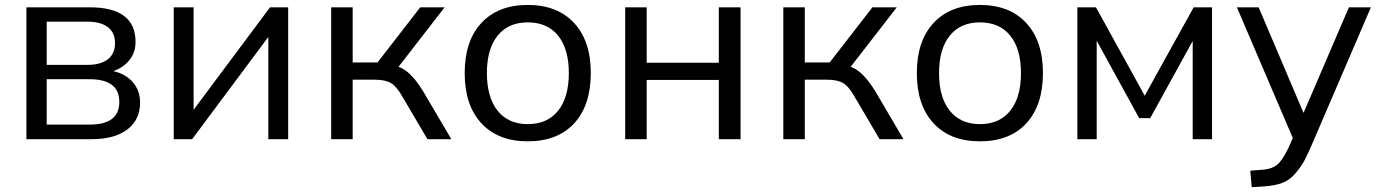

<svg xmlns="http://www.w3.org/2000/svg" viewBox="-20 -569 5638 785"><path d="M87.9 0V-539.1H346.7Q534.2 -539.1 534.2 -397.5Q534.2 -355.5 509.8 -324.2Q485.4 -293 443.4 -278.3Q494.1 -266.6 523.4 -232.4Q552.7 -198.2 552.7 -149.4Q552.7 -79.1 500.5 -39.6Q448.2 0 355.5 0ZM170.9 -59.6H346.7Q467.8 -59.6 467.8 -152.3Q467.8 -245.1 346.7 -245.1H170.9ZM170.9 -303.7H336.9Q391.6 -303.7 420.9 -326.7Q450.2 -349.6 450.2 -392.6Q450.2 -435.5 420.9 -458Q391.6 -480.5 336.9 -480.5H170.9Z M690.4 0V-539.1H771.5V-120.1L1084 -539.1H1158.2V0H1077.1V-418L765.6 0Z M1334 0V-539.1H1421.9V-313.5H1523.4L1698.2 -539.1H1797.9L1609.4 -295.9Q1659.2 -279.3 1710.9 -194.3L1825.2 0H1727.5L1627 -170.9Q1602.5 -214.8 1579.1 -229Q1555.7 -243.2 1511.7 -243.2H1421.9V0Z M2137.7 8.8Q2016.6 8.8 1948.2 -64.9Q1879.9 -138.7 1879.9 -270.5Q1879.9 -401.4 1948.2 -475.1Q2016.6 -548.8 2137.7 -548.8Q2258.8 -548.8 2327.1 -475.1Q2395.5 -401.4 2395.5 -270.5Q2395.5 -138.7 2327.6 -64.9Q2259.8 8.8 2137.7 8.8ZM1970.7 -270.5Q1970.7 -170.9 2014.6 -116.2Q2058.6 -61.5 2137.7 -61.5Q2217.8 -61.5 2261.7 -116.2Q2305.7 -170.9 2305.7 -270.5Q2305.7 -369.1 2261.7 -423.3Q2217.8 -477.5 2137.7 -477.5Q2058.6 -477.5 2014.6 -423.3Q1970.7 -369.1 1970.7 -270.5Z M2536.1 0V-539.1H2624V-312.5H2918.9V-539.1H3007.8V0H2918.9V-242.2H2624V0Z M3182.6 0V-539.1H3270.5V-313.5H3372.1L3546.9 -539.1H3646.5L3458 -295.9Q3507.8 -279.3 3559.6 -194.3L3673.8 0H3576.2L3475.6 -170.9Q3451.2 -214.8 3427.7 -229Q3404.3 -243.2 3360.4 -243.2H3270.5V0Z M3986.3 8.8Q3865.2 8.8 3796.9 -64.9Q3728.5 -138.7 3728.5 -270.5Q3728.5 -401.4 3796.9 -475.1Q3865.2 -548.8 3986.3 -548.8Q4107.4 -548.8 4175.8 -475.1Q4244.1 -401.4 4244.1 -270.5Q4244.1 -138.7 4176.3 -64.9Q4108.4 8.8 3986.3 8.8ZM3819.3 -270.5Q3819.3 -170.9 3863.3 -116.2Q3907.2 -61.5 3986.3 -61.5Q4066.4 -61.5 4110.4 -116.2Q4154.3 -170.9 4154.3 -270.5Q4154.3 -369.1 4110.4 -423.3Q4066.4 -477.5 3986.3 -477.5Q3907.2 -477.5 3863.3 -423.3Q3819.3 -369.1 3819.3 -270.5Z M4384.8 0V-539.1H4460.9L4660.2 -177.7L4860.4 -539.1H4935.5V0H4856.4V-401.4L4682.6 -85.9H4637.7L4463.9 -402.3V0Z M5495.1 -539.1H5585L5351.6 3.9Q5328.1 58.6 5314.9 84Q5301.8 109.4 5277.8 138.2Q5253.9 167 5223.1 178.7Q5192.4 190.4 5145.5 193.4L5097.7 196.3L5091.8 128.9L5140.6 125Q5186.5 122.1 5209.5 97.2Q5232.4 72.3 5257.8 13.7L5265.6 -4.9L5037.1 -539.1H5126L5309.6 -107.4Z"/></svg>

Font: Min Sans
Style: Regular
Weight: 400
Designer: Jinseong-Kim, NotoSansCJK, Nunito
Foundry: Jinseong-Kim
Version: Version 1.400;Glyphs 3.1.2 (3151)